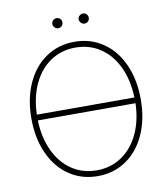

<svg xmlns="http://www.w3.org/2000/svg" viewBox="-93 -935 894 1023"><g transform="rotate(-10 354.0 -423.5)"><path d="M353.5 9.8Q266.6 9.8 199.5 -35.9Q132.3 -81.5 95 -164.1Q57.6 -246.6 57.6 -353.5Q57.6 -460.4 95 -543Q132.3 -625.5 199.7 -671.1Q267.1 -716.8 353.5 -716.8Q440.4 -716.8 507.6 -671.4Q574.7 -626 612.1 -543.5Q649.4 -460.9 649.4 -353.5Q649.4 -246.6 612.1 -164.1Q574.7 -81.5 507.6 -35.9Q440.4 9.8 353.5 9.8ZM353.5 -21.5Q429.2 -21.5 488 -60.8Q546.9 -100.1 581.1 -171.6Q615.2 -243.2 618.2 -337.9H89.8Q92.8 -244.1 126.5 -172.4Q160.2 -100.6 219 -61Q277.8 -21.5 353.5 -21.5ZM617.7 -369.1Q614.7 -463.9 580.6 -535.6Q546.4 -607.4 487.8 -646.5Q429.2 -685.5 353.5 -685.5Q278.3 -685.5 219.5 -646.5Q160.6 -607.4 126.7 -535.9Q92.8 -464.4 89.8 -369.1ZM254.9 -830.1Q254.9 -841.3 263.2 -849.4Q271.5 -857.4 282.2 -857.4Q293.9 -857.4 301.8 -849.4Q309.6 -841.3 309.6 -830.1Q309.6 -818.8 301.8 -810.8Q293.9 -802.7 282.2 -802.7Q271.5 -802.7 263.2 -811Q254.9 -819.3 254.9 -830.1ZM397.5 -830.1Q397.5 -841.3 405.8 -849.4Q414.1 -857.4 424.8 -857.4Q436.5 -857.4 444.3 -849.4Q452.1 -841.3 452.1 -830.1Q452.1 -818.8 444.3 -810.8Q436.5 -802.7 424.8 -802.7Q414.1 -802.7 405.8 -811Q397.5 -819.3 397.5 -830.1Z"/></g></svg>

Font: Pretendard Std Thin
Style: Regular
Weight: 100
Designer: Base glyphs from Inter by Rasmus Andersson; Hangeul glyphs from Noto Sans CJK(Source Han Sans) by Jang Soo-young and Kan
Foundry: Kil Hyung-jin
Version: Version 1.309